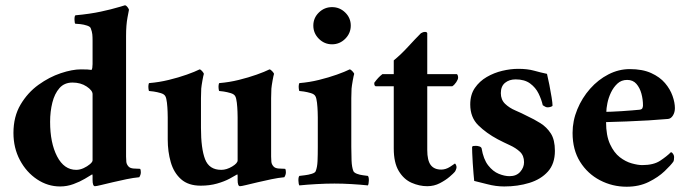

<svg xmlns="http://www.w3.org/2000/svg" viewBox="-20 -699 2609 728"><path d="M287 -436Q303 -436 311.5 -435.5Q320 -435 326 -434Q329 -434 330 -442Q331 -450 331 -456V-545Q331 -559 330 -569Q329 -579 324 -592Q322 -598 310 -602Q298 -606 285 -607.5Q272 -609 266 -609Q263 -609 262.5 -623.5Q262 -638 266 -641Q321 -646 362.5 -655Q404 -664 428.5 -671.5Q453 -679 454 -679Q459 -678 463.5 -672Q468 -666 469 -662Q469 -662 463.5 -633Q458 -604 458 -563V-105Q458 -94 459 -85Q460 -76 467 -68Q473 -61 487 -60Q501 -59 509 -59Q510 -59 511 -59Q514 -56 514 -46Q514 -36 508 -27Q486 -25 459.5 -19.5Q433 -14 407.5 -8Q382 -2 363.5 2.5Q345 7 340 7Q331 7 331 -17V-32Q331 -34 330.5 -36.5Q330 -39 328 -37Q320 -32 301.5 -21Q283 -10 258.5 -1Q234 8 208 8Q161 8 120.5 -19Q80 -46 55.5 -92Q31 -138 31 -195Q31 -257 58 -302.5Q85 -348 126 -377.5Q167 -407 210.5 -421.5Q254 -436 287 -436ZM255 -386Q224 -386 205.5 -365Q187 -344 178.5 -310Q170 -276 170 -237Q170 -157 196.5 -106Q223 -55 269 -55Q283 -55 297 -61.5Q311 -68 321 -76.5Q331 -85 331 -91V-342Q331 -356 308.5 -371Q286 -386 255 -386Z M881 -254Q881 -259 880.5 -275.5Q880 -292 878 -309.5Q876 -327 872 -334Q868 -342 854.5 -346Q841 -350 828 -352Q815 -354 811 -354Q810 -355 809 -362.5Q808 -370 809 -377Q810 -384 812 -384Q849 -387 885.5 -396Q922 -405 953 -416Q984 -427 1002 -436Q1007 -435 1013 -428Q1019 -421 1019 -419Q1017 -413 1013.5 -393.5Q1010 -374 1009 -363Q1008 -347 1008 -327Q1008 -307 1008 -302V-105Q1008 -94 1009 -85Q1010 -76 1017 -68Q1023 -61 1037 -60Q1051 -59 1059 -59Q1060 -59 1061 -59Q1064 -56 1064 -46Q1064 -36 1058 -27Q1036 -25 1009.5 -19.5Q983 -14 957.5 -8Q932 -2 913.5 2.5Q895 7 890 7Q881 7 881 -17V-32Q881 -34 880.5 -36.5Q880 -39 878 -37Q870 -32 850.5 -21.5Q831 -11 803 -3Q775 5 741 5Q694 5 666.5 -19.5Q639 -44 627.5 -84Q616 -124 616 -170V-254Q616 -259 615.5 -275.5Q615 -292 613 -309.5Q611 -327 607 -334Q603 -342 589.5 -346Q576 -350 562.5 -352Q549 -354 545 -354Q544 -355 543 -362.5Q542 -370 543 -377Q544 -384 546 -384Q583 -387 620 -396Q657 -405 688 -416Q719 -427 737 -436Q742 -435 747.5 -428Q753 -421 753 -419Q751 -413 747.5 -393.5Q744 -374 743 -363Q742 -347 742 -327Q742 -307 742 -302V-214Q742 -136 757.5 -95.5Q773 -55 819 -55Q839 -55 860 -67.5Q881 -80 881 -91Z M1312 -302V-142Q1312 -115 1313 -90Q1314 -65 1320 -50Q1323 -44 1333.5 -40Q1344 -36 1356.5 -34.5Q1369 -33 1375 -32Q1379 -27 1378.5 -14Q1378 -1 1375 4Q1347 1 1313 -1Q1279 -3 1248 -3Q1217 -3 1180.5 -1Q1144 1 1115 4Q1112 -1 1111.5 -14Q1111 -27 1115 -32Q1122 -33 1135.5 -34.5Q1149 -36 1162 -40Q1175 -44 1177 -50Q1183 -65 1184 -88Q1185 -111 1185 -142V-254Q1185 -259 1184.5 -275.5Q1184 -292 1182 -309.5Q1180 -327 1176 -334Q1172 -342 1158.5 -346Q1145 -350 1132 -352Q1119 -354 1115 -354Q1114 -355 1113 -362.5Q1112 -370 1113 -377Q1114 -384 1116 -384Q1153 -387 1189.5 -396Q1226 -405 1257 -416Q1288 -427 1306 -436Q1311 -435 1317 -428Q1323 -421 1323 -419Q1321 -413 1317.5 -393.5Q1314 -374 1313 -363Q1312 -347 1312 -327Q1312 -307 1312 -302ZM1168 -602Q1168 -631 1189 -651.5Q1210 -672 1239 -672Q1268 -672 1289 -651.5Q1310 -631 1310 -602Q1310 -573 1289 -552Q1268 -531 1239 -531Q1210 -531 1189 -552Q1168 -573 1168 -602Z M1600 -418H1711Q1714 -418 1715.5 -413.5Q1717 -409 1717 -405Q1717 -398 1710 -387.5Q1703 -377 1695 -372H1600V-130Q1600 -91 1613 -73.5Q1626 -56 1653 -56Q1670 -56 1686.5 -66.5Q1703 -77 1705 -79Q1707 -78 1709 -73.5Q1711 -69 1711 -65Q1711 -61 1708.5 -55Q1706 -49 1704 -47Q1700 -42 1685 -29Q1670 -16 1648 -4.5Q1626 7 1600 7Q1570 7 1540.5 -6Q1511 -19 1492 -50.5Q1473 -82 1473 -136V-372H1404Q1400 -374 1399.5 -378Q1399 -382 1399 -385Q1407 -396 1414 -403.5Q1421 -411 1430 -418H1473V-470Q1501 -493 1527.5 -522Q1554 -551 1576 -573Q1584 -578 1591.5 -578Q1599 -578 1600 -573Z M1945 -438Q1980 -438 2005 -431Q2030 -424 2054 -419Q2058 -403 2063 -377.5Q2068 -352 2071.5 -330Q2075 -308 2075 -299Q2075 -296 2068.5 -294Q2062 -292 2057 -292Q2051 -292 2047 -294.5Q2043 -297 2038 -300Q2033 -322 2022 -344.5Q2011 -367 1990 -382.5Q1969 -398 1935 -398Q1911 -398 1895 -385Q1879 -372 1879 -346Q1879 -321 1895 -305.5Q1911 -290 1934.5 -280Q1958 -270 1979 -259Q2005 -247 2029 -232Q2053 -217 2068.5 -193Q2084 -169 2084 -127Q2084 -78 2057.5 -48.5Q2031 -19 1987 -5.5Q1943 8 1892 8Q1860 8 1828 -0.5Q1796 -9 1778 -13Q1777 -21 1775.5 -40Q1774 -59 1772.5 -80.5Q1771 -102 1770.5 -119Q1770 -136 1770 -140Q1770 -145 1775.5 -145.5Q1781 -146 1785 -146Q1790 -146 1797 -144Q1804 -142 1806 -137Q1813 -95 1831 -72Q1849 -49 1871 -40Q1893 -31 1912 -31Q1938 -31 1952.5 -47.5Q1967 -64 1967 -84Q1967 -109 1951.5 -123.5Q1936 -138 1913 -148.5Q1890 -159 1867 -171Q1824 -194 1793.5 -224Q1763 -254 1763 -303Q1763 -340 1780.5 -365.5Q1798 -391 1825.5 -407Q1853 -423 1884.5 -430.5Q1916 -438 1945 -438Z M2278 -236Q2278 -185 2293 -152.5Q2308 -120 2330 -103Q2352 -86 2375.5 -79.5Q2399 -73 2415 -73Q2458 -73 2483 -89.5Q2508 -106 2524 -122Q2529 -121 2532.5 -115Q2536 -109 2536 -104Q2536 -91 2533 -86Q2524 -73 2500 -50Q2476 -27 2439.5 -9Q2403 9 2356 9Q2302 9 2255 -15.5Q2208 -40 2179.5 -85.5Q2151 -131 2151 -195Q2151 -241 2169 -284.5Q2187 -328 2217.5 -362.5Q2248 -397 2287 -417Q2326 -437 2368 -437Q2416 -437 2449 -422Q2482 -407 2501.5 -384Q2521 -361 2530 -335.5Q2539 -310 2539 -289Q2539 -273 2531.5 -261Q2524 -249 2513 -248Q2480 -245 2439 -242.5Q2398 -240 2356 -238.5Q2314 -237 2278 -236ZM2279 -275Q2282 -275 2298.5 -275.5Q2315 -276 2336.5 -277.5Q2358 -279 2377 -280.5Q2396 -282 2405 -283Q2414 -284 2416 -289.5Q2418 -295 2418 -299Q2418 -322 2412 -344Q2406 -366 2393 -381Q2380 -396 2358 -396Q2336 -396 2321 -382Q2306 -368 2296.5 -348Q2287 -328 2283 -307.5Q2279 -287 2279 -275Z"/></svg>

Font: Amiri
Style: Bold
Weight: 700
Designer: Khaled Hosny
Version: Version 0.113